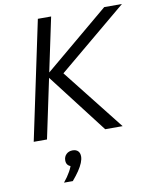

<svg xmlns="http://www.w3.org/2000/svg" viewBox="-103 -793 919 1140"><g transform="rotate(-10 356.0 -222.5)"><path d="M54 0 205 -715H285L134 0ZM485 0 193 -380H205L605 -715H712L290 -363L280 -393L590 0ZM242 270H189Q213 241 229.5 211.5Q246 182 248 163L260 182Q242 182 230.5 171.5Q219 161 219 142Q219 119 234 104.5Q249 90 272 90Q293 90 304.5 101.5Q316 113 316 134Q316 151 307.5 172Q299 193 282.5 217.5Q266 242 242 270Z"/></g></svg>

Font: Wix Madefor Text
Style: Italic
Weight: 400
Italic angle: -12°
Designer: Dalton Maag Ltd
Foundry: Dalton Maag Ltd
Version: Version 3.100